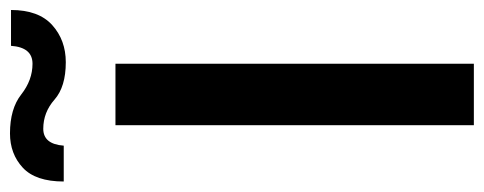

<svg xmlns="http://www.w3.org/2000/svg" viewBox="-312 -640 946 375"><g transform="rotate(-90 160.5 -453.0)"><path d="M103 -700H223V0H103ZM-7 -801Q-7 -856 20 -881Q47 -906 87 -906Q135 -906 163 -884Q191 -862 223 -862Q255 -862 258 -904H328Q328 -850 298.5 -823.5Q269 -797 226 -797Q178 -797 153 -819Q128 -841 96 -841Q66 -841 63 -801Z"/></g></svg>

Font: Moderustic Med
Style: Regular
Weight: 500
Designer: Tural Alisoy
Foundry: TAFT Foundry
Version: Version 2.110